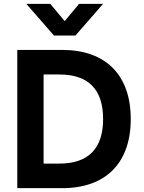

<svg xmlns="http://www.w3.org/2000/svg" viewBox="-20 -980 751 1000"><path d="M117 -960 261 -795H373L517 -960H392L317 -870L242 -960ZM304 0C531 0 661 -131 661 -360C661 -589 531 -720 304 -720H70V0ZM207 -592H289C440.5 -592 517 -514.5 517 -360C517 -206 440 -128 289 -128H207Z"/></svg>

Font: Vela Sans ExtBd
Style: Regular
Weight: 800
Designer: Principal design: Mikhail Sharanda - project Manrope.
Design modification: Ravid Balaliev
Foundry: Mikhail Sharanda
Version: Version 1.001